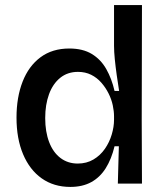

<svg xmlns="http://www.w3.org/2000/svg" viewBox="-20 -723 650 756"><path d="M257 13Q192 13 144.5 -20.5Q97 -54 71 -115.5Q45 -177 45 -260Q45 -340 69 -401.5Q93 -463 139.5 -497.5Q186 -532 253 -532Q306 -532 341.5 -510.5Q377 -489 398.5 -451Q420 -413 431 -365H449Q444 -396 439.5 -428Q435 -460 432 -490Q429 -520 429 -543V-703H539L538 -251L539 0H444L448 -147H431Q419 -97 396.5 -61Q374 -25 339.5 -6Q305 13 257 13ZM286 -79Q321 -79 348 -95Q375 -111 393 -137Q411 -163 420 -193.5Q429 -224 429 -251V-265Q429 -285 424 -308.5Q419 -332 407.5 -355Q396 -378 379 -397.5Q362 -417 339 -428.5Q316 -440 287 -440Q246 -440 217 -416.5Q188 -393 173 -352Q158 -311 158 -258Q158 -204 173.5 -163.5Q189 -123 218 -101Q247 -79 286 -79Z"/></svg>

Font: Bricolage Grotesque 24pt Medium
Style: Regular
Weight: 500
Designer: Mathieu Triay
Foundry: Atelier Triay
Version: Version 1.001;gftools[0.9.33.dev8+g029e19f]